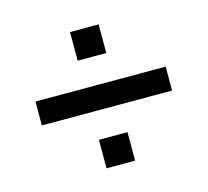

<svg xmlns="http://www.w3.org/2000/svg" viewBox="-80 -705 746 690"><g transform="rotate(-15 293.0 -359.5)"><path d="M341.8 -106.4V-212.4H235.4V-106.4ZM535.2 -315.4V-404.3H50.8V-315.4ZM341.8 -506.8V-613.3H235.4V-506.8Z"/></g></svg>

Font: Winston SemiBold
Style: Regular
Weight: 600
Designer: Vernon Adams, Kim Jin-seong, David Berlow, Cristiano Sobral
Foundry: The Winston Project Authors
Version: Version 3.004